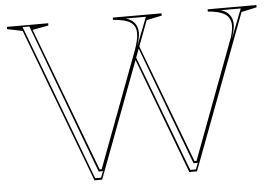

<svg xmlns="http://www.w3.org/2000/svg" viewBox="-50 -777 1225 847"><g transform="rotate(-5 562.0 -354.0)"><path d="M755 0 556 -528 579 -583 782 -46H791L982 -556Q991 -578 995 -596Q999 -614 999 -628Q999 -649 989 -663.5Q979 -678 957 -686.5Q935 -695 898 -698V-708H1114V-698L1046 -683L789 0ZM335 0 77 -684 9 -698V-708H192V-698L121 -685L362 -46H371L562 -555Q570 -577 574.5 -596Q579 -615 579 -630Q579 -662 556 -678Q533 -694 478 -698V-708H694V-698L626 -684L369 0ZM376 -37H357L108 -701H78L339 -9H365ZM574 -571 624 -699H534Q553 -694 564.5 -684Q576 -674 581.5 -660.5Q587 -647 587 -630Q587 -623 584 -607.5Q581 -592 574 -571ZM760 -9H785L796 -37H777L578 -567L563 -529ZM994 -571 1044 -699H954Q973 -694 984.5 -684Q996 -674 1001.5 -660.5Q1007 -647 1007 -630Q1007 -623 1004 -607.5Q1001 -592 994 -571Z"/></g></svg>

Font: Kalnia Glaze Thin ExtraLight
Style: Regular
Weight: 250
Version: Version 1.110